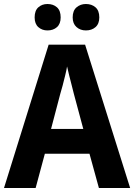

<svg xmlns="http://www.w3.org/2000/svg" viewBox="-20 -939 670 959"><path d="M474 0 427 -171H204L158 0H0L223 -716H405L630 0ZM349 -470Q344 -489 338 -513.5Q332 -538 325.5 -562.5Q319 -587 315 -607Q312 -588 305.5 -562Q299 -536 292.5 -510.5Q286 -485 281 -470L235 -295H396ZM153 -852Q153 -886 171.5 -902.5Q190 -919 217 -919Q246 -919 264.5 -902.5Q283 -886 283 -852Q283 -820 264.5 -803.5Q246 -787 217 -787Q190 -787 171.5 -803.5Q153 -820 153 -852ZM343 -852Q343 -886 362.5 -902.5Q382 -919 409 -919Q438 -919 457 -902.5Q476 -886 476 -852Q476 -820 457 -803.5Q438 -787 409 -787Q381 -787 362 -804Q343 -821 343 -852Z"/></svg>

Font: Noto Sans SemiCondensed
Style: Regular
Weight: 400
Width: 4
Version: Version 2.013